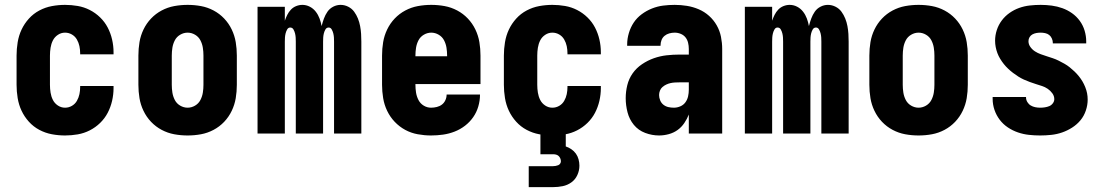

<svg xmlns="http://www.w3.org/2000/svg" viewBox="-20 -548 4540 788"><path d="M247 8Q220 8 193 3Q166 -2 141.5 -15Q117 -28 98.5 -48.5Q80 -69 68.5 -93.5Q57 -118 52.5 -145.5Q48 -173 48 -200V-320Q48 -347 52.5 -374.5Q57 -402 68.5 -426.5Q80 -451 98.5 -471.5Q117 -492 141.5 -505Q166 -518 193 -523Q220 -528 247 -528Q273 -528 299 -523.5Q325 -519 348.5 -507Q372 -495 391 -476.5Q410 -458 422 -435Q434 -412 440 -386Q446 -360 446 -334V-325H309V-329Q309 -344 306 -358.5Q303 -373 295.5 -386Q288 -399 275 -406.5Q262 -414 247 -414Q231 -414 217.5 -405Q204 -396 197 -382Q190 -368 187.5 -352Q185 -336 185 -320V-200Q185 -184 187.5 -168Q190 -152 197 -138Q204 -124 217.5 -115Q231 -106 247 -106Q262 -106 275 -113.5Q288 -121 295.5 -134Q303 -147 306 -161.5Q309 -176 309 -191V-195H446V-186Q446 -160 440 -134Q434 -108 422 -85Q410 -62 391 -43.5Q372 -25 348.5 -13Q325 -1 299 3.5Q273 8 247 8Z M750 8Q722 8 695 3Q668 -2 643.5 -15Q619 -28 600 -48Q581 -68 569 -93Q557 -118 552.5 -145Q548 -172 548 -200V-320Q548 -348 552.5 -375Q557 -402 569 -427Q581 -452 600 -472Q619 -492 643.5 -505Q668 -518 695 -523Q722 -528 750 -528Q778 -528 805 -523Q832 -518 856.5 -505Q881 -492 900 -472Q919 -452 931 -427Q943 -402 947.5 -375Q952 -348 952 -320V-200Q952 -172 947.5 -145Q943 -118 931 -93Q919 -68 900 -48Q881 -28 856.5 -15Q832 -2 805 3Q778 8 750 8ZM750 -106Q766 -106 780.5 -114.5Q795 -123 802.5 -137.5Q810 -152 812.5 -168Q815 -184 815 -200V-320Q815 -336 812.5 -352Q810 -368 802.5 -382.5Q795 -397 780.5 -405.5Q766 -414 750 -414Q734 -414 719.5 -405.5Q705 -397 697.5 -382.5Q690 -368 687.5 -352Q685 -336 685 -320V-200Q685 -184 687.5 -168Q690 -152 697.5 -137.5Q705 -123 719.5 -114.5Q734 -106 750 -106Z M1037 0V-520H1149V-463Q1153 -475 1159 -487Q1165 -499 1174 -508.5Q1183 -518 1195.5 -523Q1208 -528 1221 -528Q1237 -528 1251.5 -520.5Q1266 -513 1276 -500Q1286 -487 1291.5 -472Q1297 -457 1300 -441Q1304 -457 1309.5 -472Q1315 -487 1324 -500Q1333 -513 1347.5 -520.5Q1362 -528 1378 -528Q1394 -528 1409 -520.5Q1424 -513 1433.5 -500Q1443 -487 1449 -472Q1455 -457 1458 -441Q1461 -425 1462 -409Q1463 -393 1463 -377V0H1351V-377Q1351 -386 1350.5 -394Q1350 -402 1348 -410.5Q1346 -419 1341.5 -427Q1337 -435 1329 -435Q1320 -435 1315.5 -427Q1311 -419 1309 -410.5Q1307 -402 1306.5 -394Q1306 -386 1306 -377V0H1194V-377Q1194 -386 1193.5 -394Q1193 -402 1191 -410.5Q1189 -419 1184.5 -427Q1180 -435 1171 -435Q1163 -435 1158.5 -427Q1154 -419 1152 -410.5Q1150 -402 1149.5 -394Q1149 -386 1149 -377V0Z M1749 8Q1722 8 1694.5 3Q1667 -2 1643 -15Q1619 -28 1600 -48Q1581 -68 1569 -93Q1557 -118 1552.5 -145.5Q1548 -173 1548 -200V-320Q1548 -348 1552.5 -375Q1557 -402 1569 -427Q1581 -452 1600 -472Q1619 -492 1643.5 -505Q1668 -518 1695 -523Q1722 -528 1750 -528Q1778 -528 1805 -523Q1832 -518 1856.5 -505Q1881 -492 1900 -472Q1919 -452 1931 -427Q1943 -402 1947.5 -375Q1952 -348 1952 -320V-203H1685V-200Q1685 -184 1687.5 -168Q1690 -152 1697.5 -137.5Q1705 -123 1719 -114.5Q1733 -106 1749 -106Q1761 -106 1773 -109Q1785 -112 1794 -119Q1803 -126 1808 -137Q1813 -148 1813 -160H1950V-159Q1950 -135 1943 -111Q1936 -87 1922 -67Q1908 -47 1888.5 -32Q1869 -17 1846 -8Q1823 1 1798.5 4.5Q1774 8 1749 8ZM1685 -317H1815V-320Q1815 -336 1812.5 -352Q1810 -368 1802.5 -382.5Q1795 -397 1780.5 -405.5Q1766 -414 1750 -414Q1734 -414 1719.5 -405.5Q1705 -397 1697.5 -382.5Q1690 -368 1687.5 -352Q1685 -336 1685 -320Z M2247 8Q2220 8 2193 3Q2166 -2 2141.5 -15Q2117 -28 2098.5 -48.5Q2080 -69 2068.5 -93.5Q2057 -118 2052.5 -145.5Q2048 -173 2048 -200V-320Q2048 -347 2052.5 -374.5Q2057 -402 2068.5 -426.5Q2080 -451 2098.5 -471.5Q2117 -492 2141.5 -505Q2166 -518 2193 -523Q2220 -528 2247 -528Q2273 -528 2299 -523.5Q2325 -519 2348.5 -507Q2372 -495 2391 -476.5Q2410 -458 2422 -435Q2434 -412 2440 -386Q2446 -360 2446 -334V-325H2309V-329Q2309 -344 2306 -358.5Q2303 -373 2295.5 -386Q2288 -399 2275 -406.5Q2262 -414 2247 -414Q2231 -414 2217.5 -405Q2204 -396 2197 -382Q2190 -368 2187.5 -352Q2185 -336 2185 -320V-200Q2185 -184 2187.5 -168Q2190 -152 2197 -138Q2204 -124 2217.5 -115Q2231 -106 2247 -106Q2262 -106 2275 -113.5Q2288 -121 2295.5 -134Q2303 -147 2306 -161.5Q2309 -176 2309 -191V-195H2446V-186Q2446 -160 2440 -134Q2434 -108 2422 -85Q2410 -62 2391 -43.5Q2372 -25 2348.5 -13Q2325 -1 2299 3.5Q2273 8 2247 8ZM2150 220V134H2250Q2255 134 2260.5 133Q2266 132 2271 130Q2276 128 2279 123.5Q2282 119 2282 114Q2282 108 2279.5 102Q2277 96 2272.5 92Q2268 88 2262 86.5Q2256 85 2250 85H2198V-106H2302V53Q2314 57 2325 64.5Q2336 72 2343.5 82.5Q2351 93 2354.5 106Q2358 119 2358 132Q2358 152 2349.5 170.5Q2341 189 2325 200.5Q2309 212 2289.5 216Q2270 220 2250 220Z M2685 8Q2656 8 2628 -2.5Q2600 -13 2581.5 -35.5Q2563 -58 2555.5 -87Q2548 -116 2548 -145Q2548 -172 2554.5 -198.5Q2561 -225 2576.5 -247Q2592 -269 2615 -284.5Q2638 -300 2663.5 -309Q2689 -318 2715.5 -321Q2742 -324 2769 -324H2807V-347Q2807 -360 2804 -372.5Q2801 -385 2793.5 -394.5Q2786 -404 2774 -409Q2762 -414 2749 -414Q2738 -414 2727 -411Q2716 -408 2707.5 -401Q2699 -394 2695 -383.5Q2691 -373 2691 -362V-360H2554V-366Q2554 -389 2561 -412.5Q2568 -436 2581 -455.5Q2594 -475 2613.5 -489.5Q2633 -504 2655.5 -513Q2678 -522 2701.5 -525Q2725 -528 2749 -528Q2774 -528 2799 -524Q2824 -520 2847.5 -510Q2871 -500 2890 -483Q2909 -466 2921.5 -444Q2934 -422 2939 -397Q2944 -372 2944 -347V0H2807V-78Q2800 -60 2788.5 -43Q2777 -26 2761 -14.5Q2745 -3 2725 2.5Q2705 8 2685 8ZM2746 -106Q2759 -106 2772 -111.5Q2785 -117 2793 -128Q2801 -139 2804 -152.5Q2807 -166 2807 -180V-210H2769Q2760 -210 2750.5 -209.5Q2741 -209 2732 -207Q2723 -205 2714.5 -201Q2706 -197 2699 -191Q2692 -185 2688.5 -176Q2685 -167 2685 -158Q2685 -147 2689.5 -136Q2694 -125 2703 -118Q2712 -111 2723 -108.5Q2734 -106 2746 -106Z M3037 0V-520H3149V-463Q3153 -475 3159 -487Q3165 -499 3174 -508.5Q3183 -518 3195.5 -523Q3208 -528 3221 -528Q3237 -528 3251.5 -520.5Q3266 -513 3276 -500Q3286 -487 3291.5 -472Q3297 -457 3300 -441Q3304 -457 3309.5 -472Q3315 -487 3324 -500Q3333 -513 3347.5 -520.5Q3362 -528 3378 -528Q3394 -528 3409 -520.5Q3424 -513 3433.5 -500Q3443 -487 3449 -472Q3455 -457 3458 -441Q3461 -425 3462 -409Q3463 -393 3463 -377V0H3351V-377Q3351 -386 3350.5 -394Q3350 -402 3348 -410.5Q3346 -419 3341.5 -427Q3337 -435 3329 -435Q3320 -435 3315.5 -427Q3311 -419 3309 -410.5Q3307 -402 3306.5 -394Q3306 -386 3306 -377V0H3194V-377Q3194 -386 3193.5 -394Q3193 -402 3191 -410.5Q3189 -419 3184.5 -427Q3180 -435 3171 -435Q3163 -435 3158.5 -427Q3154 -419 3152 -410.5Q3150 -402 3149.5 -394Q3149 -386 3149 -377V0Z M3750 8Q3722 8 3695 3Q3668 -2 3643.5 -15Q3619 -28 3600 -48Q3581 -68 3569 -93Q3557 -118 3552.5 -145Q3548 -172 3548 -200V-320Q3548 -348 3552.5 -375Q3557 -402 3569 -427Q3581 -452 3600 -472Q3619 -492 3643.5 -505Q3668 -518 3695 -523Q3722 -528 3750 -528Q3778 -528 3805 -523Q3832 -518 3856.5 -505Q3881 -492 3900 -472Q3919 -452 3931 -427Q3943 -402 3947.5 -375Q3952 -348 3952 -320V-200Q3952 -172 3947.5 -145Q3943 -118 3931 -93Q3919 -68 3900 -48Q3881 -28 3856.5 -15Q3832 -2 3805 3Q3778 8 3750 8ZM3750 -106Q3766 -106 3780.5 -114.5Q3795 -123 3802.5 -137.5Q3810 -152 3812.5 -168Q3815 -184 3815 -200V-320Q3815 -336 3812.5 -352Q3810 -368 3802.5 -382.5Q3795 -397 3780.5 -405.5Q3766 -414 3750 -414Q3734 -414 3719.5 -405.5Q3705 -397 3697.5 -382.5Q3690 -368 3687.5 -352Q3685 -336 3685 -320V-200Q3685 -184 3687.5 -168Q3690 -152 3697.5 -137.5Q3705 -123 3719.5 -114.5Q3734 -106 3750 -106Z M4249 8Q4226 8 4203 5.5Q4180 3 4158 -4.5Q4136 -12 4116.5 -25Q4097 -38 4083 -56.5Q4069 -75 4061.5 -97Q4054 -119 4054 -142V-150H4191V-148Q4191 -138 4196.5 -129Q4202 -120 4210.5 -115Q4219 -110 4229 -108Q4239 -106 4249 -106Q4259 -106 4268.5 -107.5Q4278 -109 4286.5 -112.5Q4295 -116 4301 -124Q4307 -132 4307 -141Q4307 -154 4299 -165Q4291 -176 4280 -183.5Q4269 -191 4256.5 -195Q4244 -199 4231.5 -203Q4219 -207 4206.5 -211.5Q4194 -216 4182 -221.5Q4170 -227 4159 -234Q4148 -241 4137.5 -249Q4127 -257 4117.5 -266Q4108 -275 4100 -285Q4092 -295 4085 -306.5Q4078 -318 4073.5 -330Q4069 -342 4066.5 -355Q4064 -368 4064 -381Q4064 -403 4071 -424.5Q4078 -446 4091.5 -464Q4105 -482 4123.5 -495Q4142 -508 4163 -515.5Q4184 -523 4206.5 -525.5Q4229 -528 4251 -528Q4274 -528 4296.5 -525Q4319 -522 4340 -514.5Q4361 -507 4379.5 -494Q4398 -481 4411.5 -462.5Q4425 -444 4431.5 -422Q4438 -400 4438 -378V-370H4301V-372Q4301 -381 4297 -390Q4293 -399 4286 -404.5Q4279 -410 4269.5 -412Q4260 -414 4251 -414Q4242 -414 4233.5 -412.5Q4225 -411 4217.5 -407Q4210 -403 4205.5 -395.5Q4201 -388 4201 -379Q4201 -366 4209 -355Q4217 -344 4228 -337Q4239 -330 4251.5 -325.5Q4264 -321 4276.5 -317Q4289 -313 4301 -309Q4313 -305 4325 -299Q4337 -293 4348.5 -286.5Q4360 -280 4370 -272Q4380 -264 4389.5 -255Q4399 -246 4407.5 -235.5Q4416 -225 4422.5 -214Q4429 -203 4434 -190.5Q4439 -178 4441.5 -165.5Q4444 -153 4444 -139Q4444 -117 4436.5 -94.5Q4429 -72 4414.5 -54.5Q4400 -37 4380.5 -24.5Q4361 -12 4339.5 -4.5Q4318 3 4295 5.5Q4272 8 4249 8Z"/></svg>

Font: Iosevka Term Curly Heavy
Style: Regular
Weight: 900
Designer: Belleve Invis
Foundry: Belleve Invis
Version: Version 32.3.0